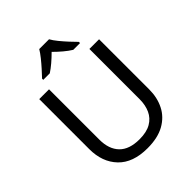

<svg xmlns="http://www.w3.org/2000/svg" viewBox="-259 -1091 1248 1248"><g transform="rotate(-45 365.5 -467.0)"><path d="M640 -252Q640 -178 610 -118.5Q580 -59 518.5 -24.5Q457 10 362 10Q229 10 159.5 -62.5Q90 -135 90 -254V-714H180V-251Q180 -164 226.5 -116Q273 -68 367 -68Q432 -68 472.5 -91.5Q513 -115 532 -156.5Q551 -198 551 -252V-714H640ZM410 -944Q422 -922 444.5 -894.5Q467 -867 491.5 -840.5Q516 -814 535 -795V-784H473Q447 -800 419 -823.5Q391 -847 364 -874Q337 -847 310 -824Q283 -801 257 -784H197V-795Q216 -815 239.5 -841Q263 -867 285 -894.5Q307 -922 320 -944Z"/></g></svg>

Font: Noto Sans Malayalam
Style: Regular
Weight: 400
Designer: Jelle Bosma - Monotype Design Team
Foundry: Monotype Imaging Inc.
Version: Version 2.103